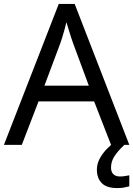

<svg xmlns="http://www.w3.org/2000/svg" viewBox="-20 -737 679 977"><path d="M545 0 459 -221H176L91 0H0L279 -717H360L638 0ZM352 -517Q349 -525 342 -546Q335 -567 328.5 -589.5Q322 -612 318 -624Q313 -604 307.5 -583.5Q302 -563 296.5 -546Q291 -529 287 -517L206 -301H432ZM545 116Q545 138 557 149.5Q569 161 590 161Q607 161 618.5 158.5Q630 156 638 155V211Q624 215 610 217.5Q596 220 576 220Q523 220 498 195Q473 170 473 126Q473 97 487.5 70Q502 43 523.5 21Q545 -1 565 -15L613 0Q579 32 562 58.5Q545 85 545 116Z"/></svg>

Font: Noto Sans Sora Sompeng
Style: Regular
Weight: 400
Designer: Monotype Design Team. David Williams.
Foundry: Monotype Imaging Inc.
Version: Version 2.101